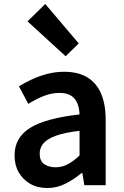

<svg xmlns="http://www.w3.org/2000/svg" viewBox="-20 -929 623 963"><path d="M217 14Q168 14 131.5 -7Q95 -28 74 -64.5Q53 -101 53 -149Q53 -239 131 -287.5Q209 -336 379 -355Q378 -385 368.5 -409.5Q359 -434 337.5 -448.5Q316 -463 279 -463Q237 -463 198 -447Q159 -431 122 -408L75 -496Q106 -515 141.5 -531.5Q177 -548 217.5 -558.5Q258 -569 302 -569Q372 -569 418 -541Q464 -513 487 -459.5Q510 -406 510 -329V0H403L393 -61H389Q352 -30 309 -8Q266 14 217 14ZM259 -90Q292 -90 320.5 -105.5Q349 -121 379 -149V-273Q304 -264 260 -248Q216 -232 197.5 -209.5Q179 -187 179 -159Q179 -122 201.5 -106Q224 -90 259 -90ZM309 -647 118 -822 207 -909 375 -711Z"/></svg>

Font: Noto Sans SC Thin SemiBold
Style: Regular
Weight: 600
Version: Version 2.004-H2;hotconv 1.0.118;makeotfexe 2.5.65603